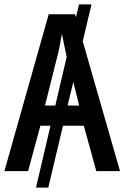

<svg xmlns="http://www.w3.org/2000/svg" viewBox="-20 -780 567 875"><path d="M419 0 362 -207H267L200 75H144L210 -207H164L108 0H0L202 -715H322L326 -701L340 -760H397L357 -592L527 0ZM185 -299H232L284 -521Q279 -546 272.5 -575Q266 -604 262 -626Q258 -600 252 -570Q246 -540 239 -514ZM341 -299 314 -406 288 -299Z"/></svg>

Font: Noto Sans Condensed Medium
Style: Regular
Weight: 500
Width: 3
Designer: Monotype Design Team
Foundry: Monotype Imaging Inc.
Version: Version 2.013; ttfautohint (v1.8.4.7-5d5b)